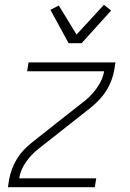

<svg xmlns="http://www.w3.org/2000/svg" viewBox="-20 -780 540 800"><path d="M13 0 18 -33Q22 -54 30 -75.5Q38 -97 50 -117Q62 -137 78.5 -154.5Q95 -172 114 -187L224 -274L336 -362Q364 -385 386 -417Q408 -449 414 -483H93L99 -520H461L456 -488Q452 -466 444 -444.5Q436 -423 423.5 -403Q411 -383 394.5 -365.5Q378 -348 360 -333L138 -158Q109 -135 87 -103Q65 -71 60 -37H381L375 0ZM266 -600 190 -739 225 -757 299 -636 413 -760 443 -736 320 -600Z"/></svg>

Font: Iosevka Curly Extralight
Style: Italic
Weight: 200
Italic angle: -9°
Monospace: yes
Designer: Belleve Invis
Foundry: Belleve Invis
Version: Version 22.1.2; ttfautohint (v1.8.4)